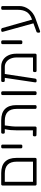

<svg xmlns="http://www.w3.org/2000/svg" viewBox="1196 -1806 668 3099"><g transform="rotate(-90 1529.5 -257.0)"><path d="M106 0Q96 0 90 -6Q84 -12 84 -22V-549Q84 -559 90 -565Q96 -571 106 -571H283Q408 -571 469 -508.5Q530 -446 530 -327V-22Q530 -12 524 -6Q518 0 508 0ZM469 -58V-322Q469 -513 278 -513H144V-58Z M706 -230Q696 -230 690 -236Q684 -242 684 -252V-549Q684 -559 690 -565Q696 -571 706 -571H723Q733 -571 739 -565Q745 -559 745 -549V-252Q745 -242 739 -236Q733 -230 723 -230Z M1135 -571Q1260 -571 1321 -508.5Q1382 -446 1382 -327V-22Q1382 -12 1376 -6Q1370 0 1360 0H1343Q1333 0 1327 -6Q1321 -12 1321 -22V-322Q1321 -513 1130 -513H1054Q1044 -441 1039.5 -397Q1035 -353 1036 -297V-22Q1036 -12 1030 -6Q1024 0 1014 0L900 -2Q890 -2 884 -8Q878 -14 878 -24V-38Q878 -48 884 -54Q890 -60 900 -60L975 -59V-292V-323Q975 -378 979 -419.5Q983 -461 994 -513H943Q933 -513 927 -519Q921 -525 921 -535V-549Q921 -559 927 -565Q933 -571 943 -571Z M1566 0Q1556 0 1550 -6Q1544 -12 1544 -22V-549Q1544 -559 1550 -565Q1556 -571 1566 -571H1583Q1593 -571 1599 -565Q1605 -559 1605 -549V-22Q1605 -12 1599 -6Q1593 0 1583 0Z M2005 -571Q2065 -571 2112 -541Q2159 -511 2185.5 -455.5Q2212 -400 2212 -327V-22Q2212 -12 2206 -6Q2200 0 2190 0H1937Q1927 0 1921 -6Q1915 -12 1915 -22V-36Q1915 -46 1921 -52Q1927 -58 1937 -58H2151V-322Q2151 -377 2131.5 -421Q2112 -465 2077.5 -489Q2043 -513 2000 -513H1884L1810 -23Q1809 -13 1801.5 -6.5Q1794 0 1785 0H1767Q1758 0 1753 -6.5Q1748 -13 1749 -23L1822 -513H1777Q1767 -513 1761 -519Q1755 -525 1755 -535V-549Q1755 -559 1761 -565Q1767 -571 1777 -571Z M2388 -230Q2378 -230 2372 -236Q2366 -242 2366 -252V-549Q2366 -559 2372 -565Q2378 -571 2388 -571H2405Q2415 -571 2421 -565Q2427 -559 2427 -549V-252Q2427 -242 2421 -236Q2415 -230 2405 -230Z M2959 -571Q2969 -571 2975 -565Q2981 -559 2981 -549V-279Q2981 -195 2927 -123Q2873 -51 2784 -19L2579 55Q2573 57 2570 57Q2562 57 2556.5 52Q2551 47 2551 40V27Q2551 4 2565 -1L2702 -51L2569 -531Q2564 -548 2564 -551Q2564 -559 2570 -565Q2576 -571 2584 -571H2602Q2611 -571 2617 -566.5Q2623 -562 2625 -556L2762 -73L2772 -77Q2854 -107 2887 -163Q2920 -219 2920 -299V-549Q2920 -559 2926 -565Q2932 -571 2942 -571Z"/></g></svg>

Font: Rubik AZ
Style: Regular
Weight: 300
Designer: Hubert and Fischer
Foundry: Hubert & Fischer
Version: Version 2.000